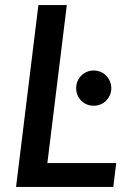

<svg xmlns="http://www.w3.org/2000/svg" viewBox="-20 -740 530 760"><path d="M440 -94.5 428.5 0H43.5L132 -720H244.5L167.5 -94.5ZM281.5 -391Q281.5 -405.5 286.8 -418.2Q292 -431 301.5 -440.5Q311 -450 323.5 -455.5Q336 -461 351 -461Q365.5 -461 378.2 -455.5Q391 -450 400.2 -440.5Q409.5 -431 415 -418.2Q420.5 -405.5 420.5 -391Q420.5 -376 415 -363.5Q409.5 -351 400.2 -341.5Q391 -332 378.2 -326.8Q365.5 -321.5 351 -321.5Q336 -321.5 323.5 -326.8Q311 -332 301.5 -341.5Q292 -351 286.8 -363.5Q281.5 -376 281.5 -391Z"/></svg>

Font: Lato SemiBold
Style: Italic
Weight: 600
Italic angle: -7°
Designer: Lukasz Dziedzic with Adam Twardoch and Botio Nikoltchev
Foundry: tyPoland Lukasz Dziedzic
Version: Version 2.015; 2015-08-06; http://www.latofonts.com/